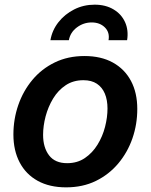

<svg xmlns="http://www.w3.org/2000/svg" viewBox="-20 -787 643 818"><path d="M261.7 11.2Q190.9 11.2 140.6 -16.6Q90.3 -44.4 63.7 -95.2Q37.1 -146 37.1 -213.9Q37.1 -279.3 57.9 -339.4Q78.6 -399.4 117.9 -446.5Q157.2 -493.7 213.4 -521Q269.5 -548.3 339.8 -548.3Q410.6 -548.3 460.9 -520.5Q511.2 -492.7 538.1 -442.1Q564.9 -391.6 564.9 -322.8Q564.9 -257.3 544.2 -197.5Q523.4 -137.7 483.9 -90.6Q444.3 -43.5 388.4 -16.1Q332.5 11.2 261.7 11.2ZM266.1 -91.8Q309.6 -91.8 341.8 -113.8Q374 -135.7 395.5 -170.7Q417 -205.6 427.5 -246.3Q438 -287.1 438 -324.7Q438 -360.8 426.8 -387.9Q415.5 -415 392.8 -430.2Q370.1 -445.3 335.4 -445.3Q292 -445.3 259.8 -423.8Q227.5 -402.3 206.3 -367.2Q185.1 -332 174.3 -291.3Q163.6 -250.5 163.6 -212.4Q163.6 -158.7 189 -125.2Q214.4 -91.8 266.1 -91.8ZM383.3 -767.1Q430.2 -767.1 463.9 -746.8Q497.6 -726.6 512.9 -692.4Q528.3 -658.2 521.5 -615.7H442.4Q448.2 -648.9 426.8 -670.2Q405.3 -691.4 370.6 -691.4Q335.9 -691.4 307.6 -670.2Q279.3 -648.9 273.4 -615.7H194.8Q202.1 -658.2 229 -692.4Q255.9 -726.6 295.9 -746.8Q335.9 -767.1 383.3 -767.1Z"/></svg>

Font: Inter 17pt SemiBold
Style: Italic
Weight: 600
Italic angle: -9.3988°
Version: Version 4.001;git-66647c0bb